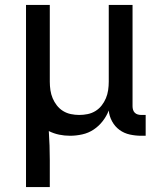

<svg xmlns="http://www.w3.org/2000/svg" viewBox="-20 -540 640 775"><path d="M85 215V-520H181V-210Q181 -193 183.5 -176Q186 -159 192.5 -143.5Q199 -128 209.5 -114.5Q220 -101 234.5 -92Q249 -83 266 -79.5Q283 -76 300 -76Q317 -76 334 -79.5Q351 -83 365.5 -92Q380 -101 390.5 -114.5Q401 -128 407.5 -143.5Q414 -159 416.5 -176Q419 -193 419 -210V-520H515V-111Q515 -104 517 -97Q519 -90 524 -85Q529 -80 536 -78Q543 -76 550 -76H568V8H550Q527 8 504 3Q481 -2 462.5 -15.5Q444 -29 432.5 -50Q421 -71 419 -94Q410 -71 394.5 -51Q379 -31 358 -17Q337 -3 312 2.5Q287 8 263 8Q240 8 218.5 3.5Q197 -1 177 -11Q179 18 180 48Q181 78 181 107V215Z"/></svg>

Font: Iosevka Fixed Medium Extended
Style: Regular
Weight: 500
Width: 7
Monospace: yes
Designer: Belleve Invis
Foundry: Belleve Invis
Version: Version 24.1.1; ttfautohint (v1.8.4)